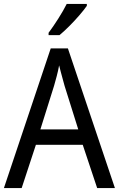

<svg xmlns="http://www.w3.org/2000/svg" viewBox="-20 -964 610 984"><path d="M478 0 404 -222H164L91 0H0L240 -716H328L569 0ZM311 -524Q308 -535 302.5 -555Q297 -575 291.5 -595.5Q286 -616 283 -629Q278 -601 270.5 -573Q263 -545 257 -524L187 -301H381ZM425 -934Q412 -915 387.5 -886.5Q363 -858 335 -830Q307 -802 285 -784H229V-796Q253 -828 279 -869Q305 -910 322 -944H425Z"/></svg>

Font: Noto Sans SemiCondensed
Style: Regular
Weight: 400
Width: 4
Designer: Monotype Design Team
Foundry: Monotype Imaging Inc.
Version: Version 2.013; ttfautohint (v1.8.4.7-5d5b)